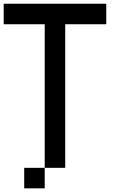

<svg xmlns="http://www.w3.org/2000/svg" viewBox="-20 -798 707 1040"><path d="M222.2 222.2H111.1V111.1H222.2ZM222.2 -666.7H0V-777.8H555.6V-666.7H333.3V111.1H222.2Z"/></svg>

Font: Pixeloid Sans
Style: Regular
Weight: 400
Designer: GGBotNet
Foundry: GGBotNet
Version: 0.5